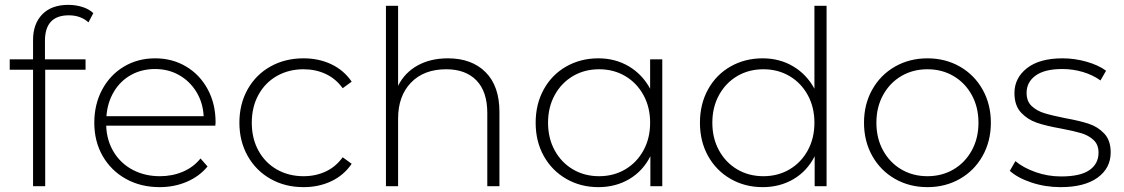

<svg xmlns="http://www.w3.org/2000/svg" viewBox="-20 -766 4624 790"><path d="M165 -598V-522H332V-479H166V0H116V-479H20V-522H116V-602Q116 -668 154 -707Q192 -746 261 -746Q291 -746 318.5 -737.5Q346 -729 364 -712L344 -674Q312 -703 263 -703Q165 -703 165 -598Z M866 -249H417Q419 -188 448 -140.5Q477 -93 526.5 -67Q576 -41 638 -41Q689 -41 732.5 -59.5Q776 -78 805 -114L834 -81Q800 -40 748.5 -18Q697 4 637 4Q559 4 498 -30Q437 -64 402.5 -124Q368 -184 368 -261Q368 -337 400.5 -397.5Q433 -458 490 -492Q547 -526 618 -526Q689 -526 745.5 -492.5Q802 -459 834.5 -399Q867 -339 867 -263ZM418 -288H818Q815 -344 788 -388Q761 -432 717 -457Q673 -482 618 -482Q563 -482 519 -457.5Q475 -433 448.5 -388.5Q422 -344 418 -288Z M965 -261Q965 -338 999 -398.5Q1033 -459 1093 -492.5Q1153 -526 1229 -526Q1292 -526 1343.5 -501.5Q1395 -477 1427 -430L1390 -403Q1362 -442 1320.5 -461.5Q1279 -481 1229 -481Q1168 -481 1119.5 -453.5Q1071 -426 1043.5 -376Q1016 -326 1016 -261Q1016 -196 1043.5 -146Q1071 -96 1119.5 -68.5Q1168 -41 1229 -41Q1279 -41 1320.5 -60.5Q1362 -80 1390 -119L1427 -92Q1395 -45 1343.5 -20.5Q1292 4 1229 4Q1153 4 1093 -30Q1033 -64 999 -124.5Q965 -185 965 -261Z M2035 -305V0H1985V-301Q1985 -389 1940.5 -435Q1896 -481 1816 -481Q1724 -481 1671 -426Q1618 -371 1618 -278V0H1568V-742H1618V-413Q1645 -467 1698 -496.5Q1751 -526 1823 -526Q1921 -526 1978 -469Q2035 -412 2035 -305Z M2705 -522V0H2656V-123Q2625 -62 2569 -29Q2513 4 2442 4Q2369 4 2310 -30Q2251 -64 2217.5 -124Q2184 -184 2184 -261Q2184 -338 2217.5 -398.5Q2251 -459 2310 -492.5Q2369 -526 2442 -526Q2512 -526 2567.5 -493Q2623 -460 2655 -401V-522ZM2655 -261Q2655 -325 2627.5 -375Q2600 -425 2552.5 -453Q2505 -481 2445 -481Q2385 -481 2337.5 -453Q2290 -425 2262.5 -375Q2235 -325 2235 -261Q2235 -197 2262.5 -147Q2290 -97 2337.5 -69Q2385 -41 2445 -41Q2505 -41 2552.5 -69Q2600 -97 2627.5 -147Q2655 -197 2655 -261Z M3381 -742V0H3332V-123Q3301 -62 3245 -29Q3189 4 3118 4Q3045 4 2986 -30Q2927 -64 2893.5 -124Q2860 -184 2860 -261Q2860 -338 2893.5 -398.5Q2927 -459 2986 -492.5Q3045 -526 3118 -526Q3188 -526 3243.5 -493Q3299 -460 3331 -401V-742ZM3331 -261Q3331 -325 3303.5 -375Q3276 -425 3228.5 -453Q3181 -481 3121 -481Q3061 -481 3013.5 -453Q2966 -425 2938.5 -375Q2911 -325 2911 -261Q2911 -197 2938.5 -147Q2966 -97 3013.5 -69Q3061 -41 3121 -41Q3181 -41 3228.5 -69Q3276 -97 3303.5 -147Q3331 -197 3331 -261Z M3535 -261Q3535 -337 3569 -397.5Q3603 -458 3662.5 -492Q3722 -526 3796 -526Q3870 -526 3929.5 -492Q3989 -458 4023 -397.5Q4057 -337 4057 -261Q4057 -185 4023 -124.5Q3989 -64 3929.5 -30Q3870 4 3796 4Q3722 4 3662.5 -30Q3603 -64 3569 -124.5Q3535 -185 3535 -261ZM4006 -261Q4006 -325 3978.5 -375Q3951 -425 3903.5 -453Q3856 -481 3796 -481Q3736 -481 3688.5 -453Q3641 -425 3613.5 -375Q3586 -325 3586 -261Q3586 -197 3613.5 -147Q3641 -97 3688.5 -69Q3736 -41 3796 -41Q3856 -41 3903.5 -69Q3951 -97 3978.5 -147Q4006 -197 4006 -261Z M4135 -63 4158 -103Q4190 -76 4240.5 -58Q4291 -40 4346 -40Q4425 -40 4462.5 -66Q4500 -92 4500 -138Q4500 -171 4479.5 -190Q4459 -209 4429 -218Q4399 -227 4346 -237Q4284 -248 4246 -261Q4208 -274 4181 -303Q4154 -332 4154 -383Q4154 -445 4205.5 -485.5Q4257 -526 4352 -526Q4402 -526 4451 -512Q4500 -498 4531 -475L4508 -435Q4476 -458 4435 -470Q4394 -482 4351 -482Q4278 -482 4241 -455Q4204 -428 4204 -384Q4204 -349 4225 -329.5Q4246 -310 4276.5 -300.5Q4307 -291 4362 -280Q4423 -269 4460.5 -256.5Q4498 -244 4524 -216Q4550 -188 4550 -139Q4550 -74 4496 -35Q4442 4 4344 4Q4281 4 4224 -15Q4167 -34 4135 -63Z"/></svg>

Font: Idrija Light
Style: Regular
Weight: 300
Designer: Julieta Ulanovsky
Foundry: Julieta Ulanovsky
Version: Version 7.200